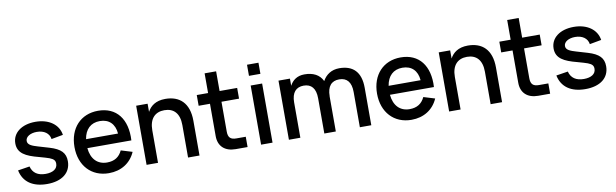

<svg xmlns="http://www.w3.org/2000/svg" viewBox="-46 -1221 5545 1727"><g transform="rotate(-10 2726.0 -357.5)"><path d="M277.5 14.5C413 14.5 495.5 -50 495.5 -156C495.5 -230.5 456 -272.5 354.5 -303C316 -314.5 281 -325 253 -333C205.5 -347.5 162 -361 162 -398.5C162 -436.5 206 -463.5 265 -463.5C332 -463.5 378 -430.5 385.5 -377L492.5 -396.5C478.5 -493 391 -555 268.5 -555C142.5 -555 57.5 -490.5 57.5 -394.5C57.5 -304 128.5 -268 246.5 -237.5C287.5 -226.5 319.5 -216.5 338 -210C378 -194.5 388.5 -178.5 388.5 -151.5C388.5 -104.5 346 -77.5 279.5 -77.5C208 -77.5 163 -108 147.5 -168.5L40 -151.5C62 -43.5 146 14.5 277.5 14.5Z M841.5 -82.5C754 -82.5 698 -140.5 688.5 -240.5H1090.5C1101.5 -434 1009 -555 840.5 -555C682.5 -555 576 -442 576 -270C576 -100 682 15 841.5 15C953.5 15 1041 -40 1083.5 -137L980.5 -168.5C954 -112 910 -82.5 841.5 -82.5ZM691 -322C705 -410.5 758 -461 840.5 -461C924 -461 976 -410.5 983 -322Z M1566 0H1670.5V-317.5C1670.5 -480.5 1584.5 -555 1455 -555C1366.5 -555 1318 -515 1291.5 -465.5V-540H1187V0H1291.5V-297C1291.5 -403.5 1344.5 -456.5 1429.5 -456.5C1515 -456.5 1566 -403 1566 -297Z M1740.5 -442H1844V-146C1844 -54.5 1902.5 0 2000.5 0H2109.5V-94H2023.5C1970.5 -94 1949 -116 1949 -169.5V-442H2109.5V-540H1949V-720H1844V-540H1740.5Z M2337.5 -628.5V-730H2233V-628.5ZM2337.5 0V-540H2233V0Z M2810.5 0H2915.5V-322.5L2916 -322C2916 -412.5 2956 -456.5 3026 -456.5C3096 -456.5 3135 -412.5 3135 -322V0H3239.5V-342.5C3239.5 -485.5 3170 -555 3044 -555C2972.5 -555 2921 -519 2891.5 -465C2862.5 -525.5 2806 -555 2726 -555C2657.5 -555 2616 -521 2591.5 -474.5V-540H2487V0H2591.5V-322C2591.5 -412.5 2632 -456.5 2701.5 -456.5C2771.5 -456.5 2810.5 -412.5 2810.5 -322Z M3605 -82.5C3517.5 -82.5 3461.5 -140.5 3452 -240.5H3854C3865 -434 3772.5 -555 3604 -555C3446 -555 3339.5 -442 3339.5 -270C3339.5 -100 3445.5 15 3605 15C3717 15 3804.5 -40 3847 -137L3744 -168.5C3717.5 -112 3673.5 -82.5 3605 -82.5ZM3454.5 -322C3468.5 -410.5 3521.5 -461 3604 -461C3687.5 -461 3739.5 -410.5 3746.5 -322Z M4329.5 0H4434V-317.5C4434 -480.5 4348 -555 4218.5 -555C4130 -555 4081.5 -515 4055 -465.5V-540H3950.5V0H4055V-297C4055 -403.5 4108 -456.5 4193 -456.5C4278.5 -456.5 4329.5 -403 4329.5 -297Z M4504 -442H4607.5V-146C4607.5 -54.5 4666 0 4764 0H4873V-94H4787C4734 -94 4712.5 -116 4712.5 -169.5V-442H4873V-540H4712.5V-720H4607.5V-540H4504Z M5194 14.5C5329.5 14.5 5412 -50 5412 -156C5412 -230.5 5372.5 -272.5 5271 -303C5232.5 -314.5 5197.5 -325 5169.5 -333C5122 -347.5 5078.5 -361 5078.5 -398.5C5078.5 -436.5 5122.5 -463.5 5181.5 -463.5C5248.5 -463.5 5294.5 -430.5 5302 -377L5409 -396.5C5395 -493 5307.5 -555 5185 -555C5059 -555 4974 -490.5 4974 -394.5C4974 -304 5045 -268 5163 -237.5C5204 -226.5 5236 -216.5 5254.5 -210C5294.5 -194.5 5305 -178.5 5305 -151.5C5305 -104.5 5262.5 -77.5 5196 -77.5C5124.5 -77.5 5079.5 -108 5064 -168.5L4956.5 -151.5C4978.5 -43.5 5062.5 14.5 5194 14.5Z"/></g></svg>

Font: Vela Sans SemBd
Style: Regular
Weight: 600
Designer: Principal design: Mikhail Sharanda - project Manrope.
Design modification: Ravid Balaliev
Foundry: Mikhail Sharanda
Version: Version 1.001